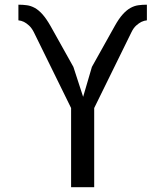

<svg xmlns="http://www.w3.org/2000/svg" viewBox="-20 -778 690 798"><path d="M590.5 -758.5V-693.5Q579 -692.5 567.5 -687Q557.5 -682 546.2 -672Q535 -662 526.5 -644.5L371.5 -329V0H275.5V-329L120.5 -644.5Q111.5 -662 100.5 -672Q89.5 -682 79.5 -687Q68 -692.5 56.5 -693.5V-758.5Q75 -758.5 91.8 -756.2Q108.5 -754 124.8 -745Q141 -736 156.8 -718.2Q172.5 -700.5 190 -670L285 -500L325.5 -375.5L362 -500L457 -670Q474 -700.5 490 -718.2Q506 -736 522.2 -745Q538.5 -754 555 -756.2Q571.5 -758.5 590.5 -758.5Z"/></svg>

Font: B612 Mono
Style: Regular
Weight: 400
Version: Version 1.005